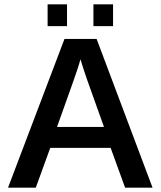

<svg xmlns="http://www.w3.org/2000/svg" viewBox="-20 -868 744 888"><path d="M212.4 -184.1 145.5 0H17.1L278.3 -688H426.8L685.5 0H558.6L491.7 -184.1ZM352.1 -593.8Q346.2 -571.8 336.4 -542.5Q326.7 -513.2 320.8 -497.1L243.7 -280.8H460.9L382.3 -501Q375.5 -520 367.7 -544.2Q359.9 -568.4 352.1 -593.8ZM502.9 -848.1V-747.1H412.1V-848.1ZM290 -848.1V-747.1H200.2V-848.1Z"/></svg>

Font: Arimo SemiBold
Style: Regular
Weight: 600
Designer: Steve Matteson
Foundry: Monotype Imaging Inc.
Version: Version 1.33